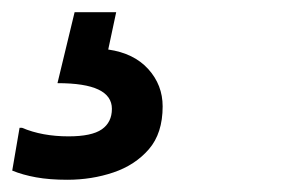

<svg xmlns="http://www.w3.org/2000/svg" viewBox="-22 -44 472 314"><path d="M14 165Q47 179 90 179Q128 179 144.5 167.5Q161 156 161 134Q161 113 139 102.5Q117 92 72 92L100 -24H168L155 37Q197 43 220.5 69Q244 95 244 130Q244 174 221.5 200Q199 226 163.5 238Q128 250 88 250Q59 250 37 246Q15 242 -2 235L10 165Z"/></svg>

Font: Kufam SemiBold
Style: Italic
Weight: 600
Italic angle: -11°
Designer: Artur Schmal
Foundry: Original Type
Version: Version 1.301; ttfautohint (v1.8.3)